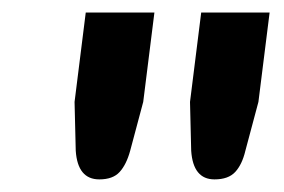

<svg xmlns="http://www.w3.org/2000/svg" viewBox="-20 -744 457 309"><path d="M118 -723.8H228.5L210.5 -580L189.5 -501.4Q183.4 -479.1 172.5 -467.2Q161.7 -455.3 139.8 -455.3Q105 -455.3 101.9 -501.4L100 -580ZM303.8 -723.8H413.9L395.9 -580L374.9 -501.4Q369.6 -479.1 358.5 -467.2Q347.5 -455.3 325.2 -455.3Q290.8 -455.3 287.7 -501.4L285.8 -580Z"/></svg>

Font: Aleo
Style: Italic
Weight: 400
Italic angle: -7°
Designer: Alessio Laiso
Foundry: Alessio Laiso
Version: Version 2.001;gftools[0.9.29]